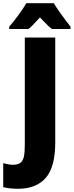

<svg xmlns="http://www.w3.org/2000/svg" viewBox="-89 -947 458 1192"><path d="M-69 215V66Q-33 76 -9 76Q22 76 38 63.5Q54 51 59.5 24.5Q65 -2 65 -51V-714H254V-64Q254 91 194.5 158Q135 225 23 225Q-27 225 -69 215ZM349 -781V-767H233Q215 -780 179 -818L159 -839L134 -812Q106 -780 87 -767H-32V-781Q-7 -809 25.5 -853.5Q58 -898 74 -927H245Q271 -882 349 -781Z"/></svg>

Font: Noto Sans Display Black Narrow
Style: Regular
Weight: 900
Width: 4
Designer: Monotype Design team
Foundry: Monotype Imaging Inc.
Version: Version 1.000